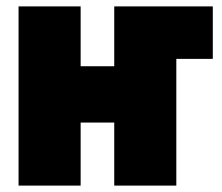

<svg xmlns="http://www.w3.org/2000/svg" viewBox="-20 -580 695 600"><path d="M38 0V-560H232V-373H337V-560H645V-396H531V0H337V-197H232V0Z"/></svg>

Font: Tektur SemiCondensed ExtraBold
Style: Regular
Weight: 800
Width: 4
Designer: Adam Jagosz
Foundry: Adam Jagosz
Version: Version 1.005;gftools[0.9.30]